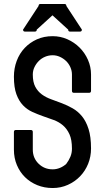

<svg xmlns="http://www.w3.org/2000/svg" viewBox="-20 -960 528 966"><path d="M438 -503Q438 -493 428 -493H352Q342 -493 342 -503V-585Q342 -604 334 -622Q326 -640 312.5 -653Q299 -666 281.5 -674Q264 -682 245 -682Q225 -682 207 -674.5Q189 -667 175.5 -653.5Q162 -640 153.5 -622.5Q145 -605 145 -585Q145 -547 157.5 -523.5Q170 -500 190.5 -485Q211 -470 237.5 -460.5Q264 -451 291.5 -440.5Q319 -430 345.5 -415Q372 -400 392.5 -375Q413 -350 425.5 -311Q438 -272 438 -213Q438 -172 423.5 -136Q409 -100 383 -73Q357 -46 321.5 -30Q286 -14 245 -14Q203 -14 167.5 -28.5Q132 -43 106 -68.5Q80 -94 65 -129.5Q50 -165 50 -207V-296Q50 -306 60 -306H135Q145 -306 145 -296V-207Q145 -165 174 -136.5Q203 -108 245 -108Q264 -108 282 -115.5Q300 -123 314 -136L313 -135Q326 -152 334 -171Q342 -190 342 -212Q342 -257 329.5 -284.5Q317 -312 296.5 -329.5Q276 -347 249.5 -356.5Q223 -366 196 -375.5Q169 -385 142.5 -397Q116 -409 95.5 -430.5Q75 -452 62.5 -486Q50 -520 50 -574Q50 -616 64 -653.5Q78 -691 104 -718.5Q130 -746 165.5 -762Q201 -778 245 -778Q284 -778 319 -762.5Q354 -747 380.5 -720.5Q407 -694 422.5 -659Q438 -624 438 -585ZM382 -801H333Q323 -801 323 -811L244 -883L165 -811Q165 -801 155 -801H106Q96 -801 96 -811L174 -930Q174 -940 184 -940H286H288H304Q314 -940 314 -930L392 -811Q392 -801 382 -801Z"/></svg>

Font: Kanalisirung
Style: Regular
Weight: 500
Designer: Peter Wiegel
Foundry: Peter Wiegel
Version: 1.000